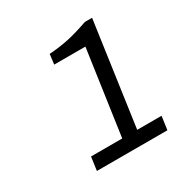

<svg xmlns="http://www.w3.org/2000/svg" viewBox="-101 -876 508 533"><g transform="rotate(-30 153.5 -609.5)"><path d="M62 -422 68 -465H168L207 -737H107L111 -769Q142 -771 171 -777Q200 -783 240 -797H263L216 -465H294L288 -422Z"/></g></svg>

Font: Chivo Medium ExtraLight
Style: Italic
Weight: 250
Italic angle: -8.05°
Version: Version 2.002